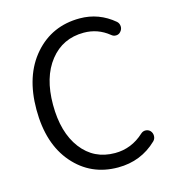

<svg xmlns="http://www.w3.org/2000/svg" viewBox="-112 -839 858 945"><g transform="rotate(-15 317.0 -366.0)"><path d="M374 12.7Q235.4 12.7 147 -89.4Q58.6 -191.4 58.6 -366.2Q58.6 -539.1 148.4 -642.1Q238.3 -745.1 379.9 -745.1Q477.5 -745.1 553.7 -680.7Q564.5 -670.9 565.4 -655.8Q566.4 -640.6 555.7 -628.9Q546.9 -618.2 532.7 -617.7Q518.6 -617.2 507.8 -627Q452.1 -671.9 380.9 -671.9Q273.4 -671.9 208.5 -589.8Q143.6 -507.8 143.6 -368.2Q143.6 -226.6 207 -143.1Q270.5 -59.6 377.9 -59.6Q461.9 -59.6 526.4 -119.1Q537.1 -128.9 550.8 -128.4Q564.5 -127.9 574.2 -118.2Q584 -107.4 584 -92.3Q584 -77.1 573.2 -66.4Q491.2 12.7 374 12.7Z"/></g></svg>

Font: Gen Jyuu Gothic P Normal
Style: Regular
Weight: 300
Designer: [Source Han Sans]
Ryoko NISHIZUKA  (kana & ideographs); Paul D. Hunt (Latin, Greek & Cyrillic); Wenlong ZHANG  (bopomofo
Version: Version 1.002.20150607